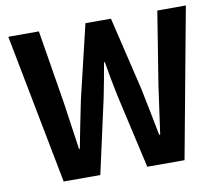

<svg xmlns="http://www.w3.org/2000/svg" viewBox="-80 -837 1076 934"><g transform="rotate(-10 457.5 -370.0)"><path d="M161 0H342L423 -366C435 -424 445 -481 455 -537H459C468 -481 479 -424 491 -366L574 0H758L895 -740H754L696 -379C685 -302 674 -223 663 -143H658C642 -223 627 -303 611 -379L525 -740H399L313 -379C297 -302 281 -222 266 -143H262C251 -222 239 -301 228 -379L169 -740H18Z"/></g></svg>

Font: Noto Sans CJK KR Bold
Style: Regular
Weight: 700
Designer: Ryoko NISHIZUKA (kana & ideographs); Paul D. Hunt (Latin, Greek & Cyrillic); Wenlong ZHANG (bopomofo); Sandoll Communica
Foundry: Adobe Systems Incorporated
Version: Version 1.004;PS 1.004;hotconv 1.0.82;makeotf.lib2.5.63406